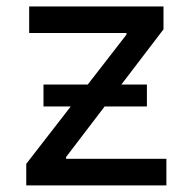

<svg xmlns="http://www.w3.org/2000/svg" viewBox="-20 -562 584 582"><path d="M59.6 0V-65.4L363.3 -457V-461.9H68.4V-542.5H475.6V-473.1L180.2 -85.9V-80.6H484.4V0ZM111.8 -239.3V-305.7H425.3V-239.3Z"/></svg>

Font: Inter 16pt
Style: Regular
Weight: 400
Version: Version 4.001;git-66647c0bb